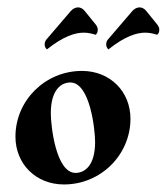

<svg xmlns="http://www.w3.org/2000/svg" viewBox="-20 -487 445 512"><path d="M269 -355.2C313.5 -390.6 344.5 -399.9 367.4 -399.9C380.1 -399.9 390.1 -397 398.9 -394.3C402.3 -397 404.8 -400.1 404.8 -408.2C404.8 -413.1 402.3 -418 398.9 -422.1L369.4 -458.5C364.5 -464.4 358.2 -467.3 352.1 -467.3C345.2 -467.3 338.1 -463.6 332.8 -457.5L269 -383.1C265.1 -379.2 263.2 -374 263.2 -369.1C263.2 -364.3 264.2 -359.9 269 -355.2ZM105 -355.2C149.4 -390.6 180.4 -399.9 203.4 -399.9C216.1 -399.9 226.1 -397 234.9 -394.3C238.3 -397 240.7 -400.1 240.7 -408.2C240.7 -413.1 238.3 -418 234.9 -422.1L205.3 -458.5C200.4 -464.4 194.1 -467.3 188 -467.3C181.2 -467.3 174.1 -463.6 168.7 -457.5L105 -383.1C101.1 -379.2 99.1 -374 99.1 -369.1C99.1 -364.3 100.1 -359.9 105 -355.2ZM115.5 -184.6C115.5 -252 146.7 -267.1 167.5 -267.1C220.5 -267.1 233.6 -140.1 233.6 -108.4C233.6 -41 202.4 -25.9 181.6 -25.9C128.7 -25.9 115.5 -152.8 115.5 -184.6ZM21.2 -122.6C21.2 -50.3 75.2 4.9 150.6 4.9C248.5 4.9 327.9 -73.7 327.9 -170.4C327.9 -242.7 273.9 -297.9 198.5 -297.9C100.6 -297.9 21.2 -219.2 21.2 -122.6Z"/></svg>

Font: RisaltypS01
Style: Medium
Weight: 500
Italic angle: -9°
Designer: gluk
Foundry: gluk
Version: Version 0.24